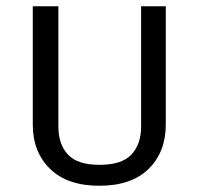

<svg xmlns="http://www.w3.org/2000/svg" viewBox="-20 -580 636 615"><path d="M167 -560V-175Q167 -118 197.5 -85Q228 -52 299 -52Q370 -52 401 -85Q432 -118 432 -175V-560H511V-181Q511 -93 456 -39Q401 15 298 15Q196 15 140.5 -39Q85 -93 85 -181V-560Z"/></svg>

Font: Carrois Gothic SC
Style: Regular
Weight: 400
Designer: Ralph du Carrois
Foundry: Ralph du Carrois
Version: Version 1.002